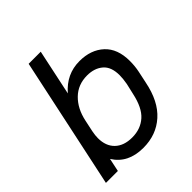

<svg xmlns="http://www.w3.org/2000/svg" viewBox="-192 -817 954 954"><g transform="rotate(-45 285.0 -340.5)"><path d="M112.8 -69.8 98.1 0H14.2L161.1 -689.9H246.1L194.8 -448.2Q257.3 -521 349.1 -521Q428.7 -521 478 -475.6Q526.9 -430.2 526.9 -344.2Q526.9 -307.6 520 -274.9L506.8 -212.9Q484.9 -102.5 422.4 -46.9Q360.4 8.8 269 8.8Q161.6 8.8 112.8 -69.8ZM365.7 -102.5Q404.8 -137.2 421.9 -216.8L435.1 -273.9Q440.9 -306.2 440.9 -330.1Q440.9 -388.7 409.2 -416Q377 -443.8 325.2 -443.8Q261.2 -443.8 218.3 -401.9Q175.8 -360.4 161.1 -291L147.9 -229Q143.1 -205.1 143.1 -185.1Q143.1 -129.9 175.3 -98.6Q208 -66.9 266.1 -66.9Q325.7 -66.9 365.7 -102.5Z"/></g></svg>

Font: D-DIN Exp
Style: DINExp-Italic
Weight: 400
Width: 7
Italic angle: -12°
Designer: Charles Nix
Foundry: Datto Inc.
Version: Version 1.00